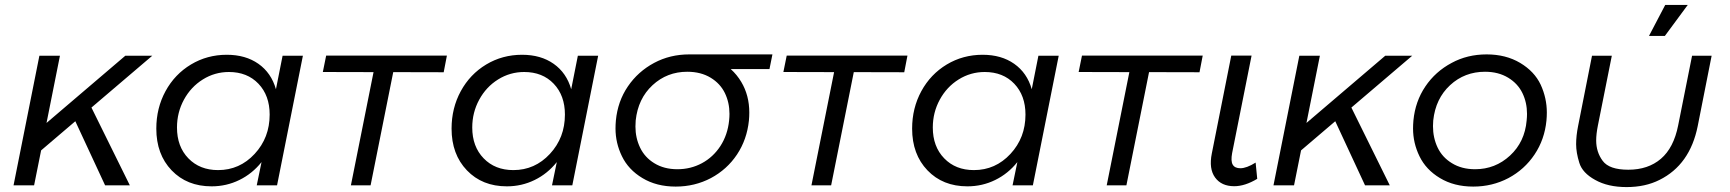

<svg xmlns="http://www.w3.org/2000/svg" viewBox="-20 -753 7030 780"><path d="M140 -526.5H223.5L169 -253.5L489 -526.5H598.5L351.5 -316L507.5 0H407L286 -260.5L147 -142L118.5 0H35Z M839.5 4Q739.5 4 677.2 -61Q615 -126 615 -230.5Q615 -314 652.5 -382.8Q690 -451.5 755.8 -491Q821.5 -530.5 901.5 -530.5Q977.5 -530.5 1029.8 -493.8Q1082 -457 1101 -390.5L1128 -526.5H1210.5L1105.5 0H1023L1042.5 -94.5Q1005 -47.5 952.5 -21.8Q900 4 839.5 4ZM866 -62Q953.5 -62 1014.5 -127.8Q1075.5 -193.5 1075.5 -287.5Q1075.5 -365 1030 -412.8Q984.5 -460.5 910 -460.5Q852.5 -460.5 804 -430.2Q755.5 -400 727.2 -348Q699 -296 699 -235Q699 -157.5 745.2 -109.8Q791.5 -62 866 -62Z M1291.5 -460.5 1305 -527H1795.5L1782.5 -459.5L1577.5 -460L1485.5 0H1405.5L1497.5 -460Z M2039 4Q1939 4 1876.8 -61Q1814.5 -126 1814.5 -230.5Q1814.5 -314 1852 -382.8Q1889.5 -451.5 1955.2 -491Q2021 -530.5 2101 -530.5Q2177 -530.5 2229.2 -493.8Q2281.5 -457 2300.5 -390.5L2327.5 -526.5H2410L2305 0H2222.5L2242 -94.5Q2204.5 -47.5 2152 -21.8Q2099.5 4 2039 4ZM2065.5 -62Q2153 -62 2214 -127.8Q2275 -193.5 2275 -287.5Q2275 -365 2229.5 -412.8Q2184 -460.5 2109.5 -460.5Q2052 -460.5 2003.5 -430.2Q1955 -400 1926.8 -348Q1898.5 -296 1898.5 -235Q1898.5 -157.5 1944.8 -109.8Q1991 -62 2065.5 -62Z M2725 5Q2647 5 2590 -29.5Q2533 -63.5 2506.5 -118.5Q2480.5 -172 2480.5 -231Q2480.5 -246 2482 -263.5Q2489.5 -341.5 2530.8 -402Q2572 -462.5 2637.5 -497.5Q2702 -532 2780 -532H3118L3106 -472.5H2948.5Q2974 -449.5 2991.5 -420Q3024 -365.5 3024 -296Q3024 -280 3022.5 -263.5Q3014.5 -186 2974 -125.2Q2933.5 -64.5 2868 -29.5Q2802.5 5 2725 5ZM2732 -65.5Q2786 -65.5 2831.5 -90Q2877 -114.5 2906.5 -159.5Q2936 -205 2942 -263.5Q2943.5 -278 2943.5 -290.5Q2943.5 -336.5 2924.8 -375Q2906 -413.5 2867.5 -437Q2827.5 -461.5 2772 -461.5Q2690 -461.5 2631 -407Q2572 -352.5 2562.5 -263.5Q2561.5 -246.5 2561.5 -239Q2561.5 -192.5 2580.5 -153Q2599.5 -113.5 2638 -90Q2677.5 -65.5 2732 -65.5Z M3162.5 -460.5 3176 -527H3666.5L3653.5 -459.5L3448.5 -460L3356.5 0H3276.5L3368.5 -460Z M3910 4Q3810 4 3747.8 -61Q3685.5 -126 3685.5 -230.5Q3685.5 -314 3723 -382.8Q3760.5 -451.5 3826.2 -491Q3892 -530.5 3972 -530.5Q4048 -530.5 4100.2 -493.8Q4152.5 -457 4171.5 -390.5L4198.5 -526.5H4281L4176 0H4093.5L4113 -94.5Q4075.5 -47.5 4023 -21.8Q3970.5 4 3910 4ZM3936.5 -62Q4024 -62 4085 -127.8Q4146 -193.5 4146 -287.5Q4146 -365 4100.5 -412.8Q4055 -460.5 3980.5 -460.5Q3923 -460.5 3874.5 -430.2Q3826 -400 3797.8 -348Q3769.5 -296 3769.5 -235Q3769.5 -157.5 3815.8 -109.8Q3862 -62 3936.5 -62Z M4362 -460.5 4375.5 -527H4866L4853 -459.5L4648 -460L4556 0H4476L4568 -460Z M4903 -129.5 4982 -527H5064.5L4985.5 -131Q4979.5 -98.5 4988 -84Q4996.5 -69.5 5019 -69.5Q5044 -69.5 5081 -92.5L5087.5 -26.5Q5037.5 3.5 4994 3.5Q4942 3.5 4916.2 -32Q4890.5 -67.5 4903 -129.5Z M5258.5 -526.5H5342L5287.5 -253.5L5607.5 -526.5H5717L5470 -316L5626 0H5525.5L5404.5 -260.5L5265.5 -142L5237 0H5153.5Z M5965 5Q5887 5 5830 -29.5Q5773 -63.5 5746.5 -118.5Q5720.5 -172 5720.5 -231Q5720.5 -246 5722 -263.5Q5729.5 -341 5770.5 -401.8Q5811.5 -462.5 5877.5 -497.5Q5941 -532 6019.5 -532Q6097.5 -532 6155.5 -497.5Q6213.5 -463 6239 -409Q6264 -354.5 6264 -296Q6264 -280 6262.5 -263.5Q6255 -186.5 6214.2 -125.5Q6173.5 -64.5 6108 -29.5Q6042.5 5 5965 5ZM5972.5 -65.5Q6054.5 -65.5 6114.5 -121Q6174.5 -176.5 6182 -263.5Q6183.5 -278 6183.5 -290.5Q6183.5 -336.5 6164.8 -375Q6146 -413.5 6107.5 -437Q6067.5 -461.5 6013 -461.5Q5930 -461.5 5871 -407Q5812 -352.5 5802.5 -263.5Q5801.5 -248.5 5801.5 -240.5Q5801.5 -193 5820.5 -153.2Q5839.5 -113.5 5878.5 -90Q5918 -65.5 5972.5 -65.5Z M6460.5 -22Q6408.5 -50.5 6396 -91.5Q6383 -133 6383 -167Q6383 -201.5 6391 -241L6447.5 -526.5H6528L6471.5 -243.5Q6464.5 -208.5 6464.5 -182.5Q6464.5 -135 6491 -99.5Q6517.5 -63.5 6595 -63.5Q6675.5 -63.5 6727.5 -108Q6779.5 -152.5 6797.5 -243.5L6854 -526.5H6933.5L6877 -241Q6845.5 -83.5 6721.5 -22Q6664 7 6588 7Q6512 7 6460.5 -22ZM6743.5 -607H6679L6745 -733H6836.5Z"/></svg>

Font: Argentum Sans Light
Style: Italic
Weight: 300
Italic angle: -11.3°
Designer: Julieta Ulanovsky (font), Owen Earl (portions from Jones font), Cristiano Sobral (main changes and remaster)
Foundry: Julieta Ulanovsky (font), Owen Earl (portions from Jones font), Cristiano Sobral (main changes and remaster)
Version: Version 3.127